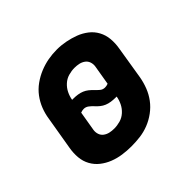

<svg xmlns="http://www.w3.org/2000/svg" viewBox="-135 -701 869 869"><g transform="rotate(-45 300.0 -266.5)"><path d="M252 8Q224 8 196 4Q168 0 142.5 -10Q117 -20 96 -36.5Q75 -53 62 -76.5Q49 -100 46.5 -128Q44 -156 49 -185L76 -345Q80 -373 90.5 -400Q101 -427 118.5 -450.5Q136 -474 160.5 -491.5Q185 -509 212 -520Q239 -531 266.5 -536Q294 -541 323 -541Q323 -541 323 -541Q323 -541 323 -541Q351 -541 379 -535.5Q407 -530 432 -520.5Q457 -511 478.5 -494.5Q500 -478 513 -454Q526 -430 528.5 -402Q531 -374 526 -345L500 -185Q495 -157 484.5 -130Q474 -103 456.5 -79.5Q439 -56 414.5 -38Q390 -20 363 -9.5Q336 1 308 4.5Q280 8 252 8ZM356 -265Q361 -265 366 -266Q371 -267 376 -269L392 -364Q394 -378 389.5 -391Q385 -404 374 -412Q363 -420 349.5 -423Q336 -426 321 -426Q302 -426 282.5 -420.5Q263 -415 247.5 -401Q232 -387 223 -368.5Q214 -350 211 -331Q213 -331 215 -331Q217 -331 219 -331Q233 -331 246.5 -329Q260 -327 272 -322Q284 -317 294 -309Q304 -301 313 -291.5Q322 -282 332 -273.5Q342 -265 356 -265ZM254 -104Q273 -104 292.5 -109.5Q312 -115 327.5 -129Q343 -143 352 -161.5Q361 -180 364 -199Q362 -199 360 -199Q358 -199 356 -199Q343 -199 329 -201Q315 -203 303 -208Q291 -213 281 -221Q271 -229 262.5 -238.5Q254 -248 243 -256.5Q232 -265 219 -265Q214 -265 209 -264Q204 -263 199 -261L183 -166Q181 -152 185.5 -139Q190 -126 201 -118Q212 -110 225.5 -107Q239 -104 254 -104Z"/></g></svg>

Font: Iosevka Curly Slab HvEx
Style: Italic
Weight: 900
Width: 7
Italic angle: -9°
Monospace: yes
Designer: Belleve Invis
Foundry: Belleve Invis
Version: Version 11.1.0; ttfautohint (v1.8.3)